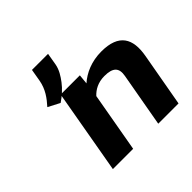

<svg xmlns="http://www.w3.org/2000/svg" viewBox="-181 -940 1131 1131"><g transform="rotate(-45 384.5 -375.0)"><path d="M502 -423C573 -423 599 -397 588 -337L528 0H697L757 -336C779 -460 738 -538 592 -538C509 -538 443 -508 397 -467L403 -528H243L150 0H319L385 -373C411 -401 449 -423 502 -423ZM135 -531 208 -493C241 -515 274 -544 298 -576C319 -604 340 -636 347 -674L360 -750H226L213 -674C202 -612 170 -570 135 -531Z"/></g></svg>

Font: Asimov
Style: XWidIt
Weight: 500
Designer: Google
Version: Version 2.000980; 2014